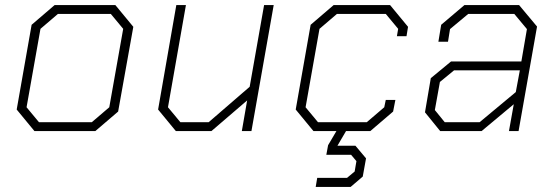

<svg xmlns="http://www.w3.org/2000/svg" viewBox="-20 -518 2194 759"><path d="M46 -85 105 -420 196 -498H436L507 -412L447 -77L357 0H116ZM343 -35 412 -94 467 -404 418 -463H209L140 -404L85 -94L134 -35Z M605 -85 677 -498H715L644 -94L693 -35H805L967 -175L1024 -498H1062L974 0H936L957 -121L816 0H675Z M1593 -412 1587 -375H1549L1554 -404L1505 -463H1312L1243 -404L1188 -94L1237 -35H1430L1499 -94L1505 -123H1543L1534 -77L1444 0H1348L1314 58H1385L1427 108L1414 180L1366 221H1228L1234 185H1352L1382 160L1389 119L1368 94H1270L1277 56L1310 0H1219L1149 -85L1208 -420L1299 -498H1522Z M1660 -74 1683 -209 1763 -275H2041L2063 -403L2013 -463H1831L1759 -403L1751 -353H1713L1724 -420L1816 -498H2032L2103 -413L2030 0H1992L2011 -106L1884 0H1720ZM1876 -35 2019 -154 2035 -240H1775L1719 -194L1699 -83L1738 -35Z"/></svg>

Font: Chakra Petch ExtraLight
Style: Italic
Weight: 275
Italic angle: -10°
Designer: Katatrad Aksorn Co.,Ltd.
Foundry: Cadson Demak Co.,Ltd.
Version: Version 1.000; ttfautohint (v1.6)